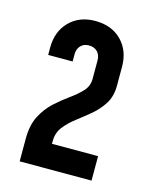

<svg xmlns="http://www.w3.org/2000/svg" viewBox="-79 -845 452 569"><g transform="rotate(15 147.0 -560.0)"><path d="M35 -330V-399Q35 -441.5 49.8 -469.8Q64.5 -498 86 -517.5Q107.5 -537 129.2 -552.5Q151 -568 165.8 -584Q180.5 -600 180.5 -622V-679Q180.5 -695 171 -705Q161.5 -715 144.5 -715Q129 -715 119.5 -705Q110 -695 110 -679V-656.5H35V-679Q35 -728.5 65.2 -759.2Q95.5 -790 144.5 -790Q195 -790 225.2 -759.2Q255.5 -728.5 255.5 -679V-622Q255.5 -588.5 241 -565.5Q226.5 -542.5 205.5 -525Q184.5 -507.5 163.5 -491.5Q142.5 -475.5 128.2 -457Q114 -438.5 114 -413V-405H255.5V-330Z"/></g></svg>

Font: Mohave SemiBold
Style: Regular
Weight: 600
Designer: Gumpita Rahayu
Foundry: Tokotype
Version: Version 2.003